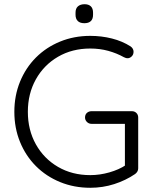

<svg xmlns="http://www.w3.org/2000/svg" viewBox="-20 -880 735 910"><path d="M408 10Q331 10 265 -17Q199 -44 150.5 -92.5Q102 -141 75 -207Q48 -273 48 -350Q48 -427 75 -493Q102 -559 150.5 -607.5Q199 -656 265 -683Q331 -710 408 -710Q461 -710 510.5 -697.5Q560 -685 599 -660Q606 -655 609.5 -648.5Q613 -642 613 -635Q613 -621 604 -612.5Q595 -604 585 -604Q580 -604 575.5 -605.5Q571 -607 567 -609Q533 -628 493 -639Q453 -650 408 -650Q322 -650 255 -611Q188 -572 150 -504Q112 -436 112 -350Q112 -264 150 -196Q188 -128 255 -89Q322 -50 408 -50Q453 -50 498.5 -63Q544 -76 577 -98L572 -77V-307L587 -293H414Q401 -293 392 -302Q383 -311 383 -323Q383 -337 392 -345Q401 -353 414 -353H605Q618 -353 626.5 -344.5Q635 -336 635 -323V-82Q635 -74 631 -67Q627 -60 620 -55Q576 -25 521.5 -7.5Q467 10 408 10ZM380 -770Q359 -770 348.5 -780.5Q338 -791 338 -810V-820Q338 -840 349.5 -850Q361 -860 381 -860Q400 -860 410.5 -850Q421 -840 421 -820V-810Q421 -790 410.5 -780Q400 -770 380 -770Z"/></svg>

Font: Quicksand Light
Style: Regular
Weight: 400
Version: Version 3.004